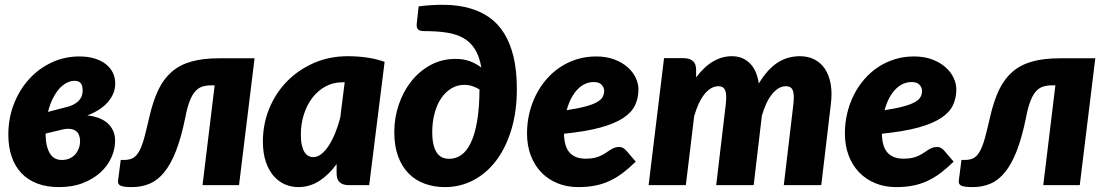

<svg xmlns="http://www.w3.org/2000/svg" viewBox="-20 -756 4516 784"><path d="M450.5 -415.5Q451 -376 422.2 -341.2Q393.5 -306.5 336.5 -284.5Q360.5 -282.5 381.2 -275Q402 -267.5 417.2 -254.8Q432.5 -242 441.2 -223.5Q450 -205 450 -181Q450 -147 435 -113.2Q420 -79.5 390.8 -52.5Q361.5 -25.5 319 -8.8Q276.5 8 221 8Q170.5 8 132 -6.8Q93.5 -21.5 67.2 -49.2Q41 -77 27.5 -116.8Q14 -156.5 14 -206Q14 -272 36.2 -330Q58.5 -388 97.5 -431.5Q136.5 -475 189.5 -500.2Q242.5 -525.5 304 -525.5Q339.5 -525.5 366.8 -517Q394 -508.5 412.5 -493.8Q431 -479 440.8 -459Q450.5 -439 450.5 -415.5ZM166 -210.5Q166.5 -157.5 184 -129Q201.5 -100.5 238.5 -103Q254.5 -104 267.2 -110.5Q280 -117 288.8 -127.5Q297.5 -138 302.2 -151.5Q307 -165 307 -179.5Q307 -192 303.2 -202.8Q299.5 -213.5 291.2 -220.2Q283 -227 270 -229.2Q257 -231.5 238.5 -228ZM284.5 -426Q268 -426 251.8 -417.5Q235.5 -409 221.2 -392.8Q207 -376.5 195.2 -352.8Q183.5 -329 176 -299L240.5 -316Q264.5 -321 279.8 -329Q295 -337 303.2 -346.5Q311.5 -356 314.5 -366.2Q317.5 -376.5 317.5 -387Q317.5 -405.5 310 -415.8Q302.5 -426 284.5 -426Z M591 -283Q605.5 -345.5 627 -390Q648.5 -434.5 681.5 -463Q714.5 -491.5 761.8 -504.8Q809 -518 875 -518H1019.5L956 0H807L856.5 -407.5H843Q821 -407.5 804.5 -401.8Q788 -396 775.5 -381Q763 -366 753.5 -340.5Q744 -315 736.5 -275.5Q720 -194.5 698.8 -140Q677.5 -85.5 650.5 -52.5Q623.5 -19.5 590.8 -5.8Q558 8 519 8Q486 8 473.2 2.5Q460.5 -3 462 -17.5L473 -103H488.5Q510 -103 524.2 -111.5Q538.5 -120 549.5 -140.8Q560.5 -161.5 569.8 -196Q579 -230.5 591 -283Z M1487.5 0H1404.5Q1390 0 1380.2 -3.8Q1370.5 -7.5 1364.8 -14Q1359 -20.5 1356.8 -29.5Q1354.5 -38.5 1354.5 -49V-86Q1322.5 -42 1283.5 -17Q1244.5 8 1197.5 8Q1169.5 8 1143.5 -3.2Q1117.5 -14.5 1097.5 -37.2Q1077.5 -60 1065.5 -95.2Q1053.5 -130.5 1053.5 -178.5Q1053.5 -249 1079.2 -312.2Q1105 -375.5 1151.2 -423Q1197.5 -470.5 1261 -498.5Q1324.5 -526.5 1400.5 -526.5Q1437.5 -526.5 1475.5 -521.5Q1513.5 -516.5 1550.5 -503.5ZM1259.5 -114.5Q1276.5 -114.5 1292.5 -127.2Q1308.5 -140 1322.8 -162Q1337 -184 1349 -213.5Q1361 -243 1369.5 -276.5L1387.5 -420H1378.5Q1340.5 -420 1309.2 -403Q1278 -386 1255.5 -356.8Q1233 -327.5 1220.8 -288.8Q1208.5 -250 1208.5 -206Q1208.5 -181 1212.5 -163.5Q1216.5 -146 1223.2 -135.2Q1230 -124.5 1239.2 -119.5Q1248.5 -114.5 1259.5 -114.5Z M1689.5 -730Q1748 -737.5 1800.5 -736.2Q1853 -735 1897.5 -722.5Q1942 -710 1977.8 -685Q2013.5 -660 2038.5 -620Q2063.5 -580 2077 -523.8Q2090.5 -467.5 2090.5 -392.5Q2090.5 -300.5 2068 -226.5Q2045.5 -152.5 2006 -100.2Q1966.5 -48 1912.8 -20Q1859 8 1796.5 8Q1752.5 8 1714.5 -5.8Q1676.5 -19.5 1648.8 -47.5Q1621 -75.5 1605.5 -117.8Q1590 -160 1590 -216.5Q1590 -275 1608.5 -329.2Q1627 -383.5 1660 -424.8Q1693 -466 1738.8 -490.8Q1784.5 -515.5 1840 -515.5Q1873 -515.5 1898.2 -506.2Q1923.5 -497 1945.5 -480Q1937.5 -526.5 1919 -555.8Q1900.5 -585 1871.2 -601.2Q1842 -617.5 1802.2 -623.2Q1762.5 -629 1712 -629Q1692.5 -629 1686 -637Q1679.5 -645 1682 -662ZM1814.5 -107.5Q1842 -107.5 1864.5 -123.8Q1887 -140 1903.2 -174.5Q1919.5 -209 1928.5 -262.5Q1937.5 -316 1938 -390.5Q1925 -399 1909.2 -404.2Q1893.5 -409.5 1876 -409.5Q1847.5 -409.5 1823.5 -395.2Q1799.5 -381 1782 -355.5Q1764.5 -330 1754.8 -294.5Q1745 -259 1745 -216.5Q1745 -186.5 1750 -165.8Q1755 -145 1764 -132Q1773 -119 1785.8 -113.2Q1798.5 -107.5 1814.5 -107.5Z M2587 -391Q2587 -355.5 2573 -326Q2559 -296.5 2524.2 -273.8Q2489.5 -251 2430.8 -235Q2372 -219 2283 -210Q2284 -157 2306.2 -132.5Q2328.5 -108 2372 -108Q2392.5 -108 2407.5 -111.5Q2422.5 -115 2433.8 -120.5Q2445 -126 2454 -132Q2463 -138 2471.2 -143.5Q2479.5 -149 2488.5 -152.5Q2497.5 -156 2509 -156Q2516.5 -156 2523.5 -152.2Q2530.5 -148.5 2536 -142.5L2576 -96Q2548.5 -69 2522.2 -49.2Q2496 -29.5 2468.2 -16.8Q2440.5 -4 2409.2 2Q2378 8 2341 8Q2295 8 2256.5 -7.8Q2218 -23.5 2190.2 -52.2Q2162.5 -81 2147.2 -121.5Q2132 -162 2132 -211.5Q2132 -253 2141.2 -292.5Q2150.5 -332 2167.8 -366.8Q2185 -401.5 2210 -430.8Q2235 -460 2266.2 -481Q2297.5 -502 2334.8 -513.8Q2372 -525.5 2414 -525.5Q2455.5 -525.5 2487.8 -513.5Q2520 -501.5 2542 -482.2Q2564 -463 2575.5 -439Q2587 -415 2587 -391ZM2405 -421Q2366.5 -421 2337.5 -390.2Q2308.5 -359.5 2294 -306Q2342.5 -313.5 2372.5 -321.8Q2402.5 -330 2419 -339.8Q2435.5 -349.5 2441.2 -360.8Q2447 -372 2447 -385Q2447 -398 2437 -409.5Q2427 -421 2405 -421Z M2628.5 0 2691.5 -518.5H2771.5Q2795.5 -518.5 2809 -507.2Q2822.5 -496 2822.5 -470.5V-440Q2855.5 -484 2892 -505.2Q2928.5 -526.5 2968.5 -526.5Q3012.5 -526.5 3041.5 -498Q3070.5 -469.5 3078.5 -415Q3113 -472.5 3154 -499.5Q3195 -526.5 3246.5 -526.5Q3279 -526.5 3305 -513.5Q3331 -500.5 3348 -475.5Q3365 -450.5 3371.8 -413.8Q3378.5 -377 3372.5 -329.5L3333.5 0H3180.5L3219.5 -329.5Q3222 -350.5 3221.2 -365Q3220.5 -379.5 3216.8 -388Q3213 -396.5 3206 -400.2Q3199 -404 3189.5 -404Q3174 -404 3159.8 -395.8Q3145.5 -387.5 3132.8 -371.8Q3120 -356 3109.5 -333.8Q3099 -311.5 3091 -284L3057.5 0H2904.5L2943.5 -329.5Q2946 -350.5 2945.2 -365Q2944.5 -379.5 2940.8 -388Q2937 -396.5 2930 -400.2Q2923 -404 2913.5 -404Q2898 -404 2883.5 -395.5Q2869 -387 2856.2 -371Q2843.5 -355 2833 -332.2Q2822.5 -309.5 2814.5 -281.5L2780.5 0Z M3885 -391Q3885 -355.5 3871 -326Q3857 -296.5 3822.2 -273.8Q3787.5 -251 3728.8 -235Q3670 -219 3581 -210Q3582 -157 3604.2 -132.5Q3626.5 -108 3670 -108Q3690.5 -108 3705.5 -111.5Q3720.5 -115 3731.8 -120.5Q3743 -126 3752 -132Q3761 -138 3769.2 -143.5Q3777.5 -149 3786.5 -152.5Q3795.5 -156 3807 -156Q3814.5 -156 3821.5 -152.2Q3828.5 -148.5 3834 -142.5L3874 -96Q3846.5 -69 3820.2 -49.2Q3794 -29.5 3766.2 -16.8Q3738.5 -4 3707.2 2Q3676 8 3639 8Q3593 8 3554.5 -7.8Q3516 -23.5 3488.2 -52.2Q3460.5 -81 3445.2 -121.5Q3430 -162 3430 -211.5Q3430 -253 3439.2 -292.5Q3448.5 -332 3465.8 -366.8Q3483 -401.5 3508 -430.8Q3533 -460 3564.2 -481Q3595.5 -502 3632.8 -513.8Q3670 -525.5 3712 -525.5Q3753.5 -525.5 3785.8 -513.5Q3818 -501.5 3840 -482.2Q3862 -463 3873.5 -439Q3885 -415 3885 -391ZM3703 -421Q3664.5 -421 3635.5 -390.2Q3606.5 -359.5 3592 -306Q3640.5 -313.5 3670.5 -321.8Q3700.5 -330 3717 -339.8Q3733.5 -349.5 3739.2 -360.8Q3745 -372 3745 -385Q3745 -398 3735 -409.5Q3725 -421 3703 -421Z M4024 -283Q4038.5 -345.5 4060 -390Q4081.5 -434.5 4114.5 -463Q4147.5 -491.5 4194.8 -504.8Q4242 -518 4308 -518H4452.5L4389 0H4240L4289.5 -407.5H4276Q4254 -407.5 4237.5 -401.8Q4221 -396 4208.5 -381Q4196 -366 4186.5 -340.5Q4177 -315 4169.5 -275.5Q4153 -194.5 4131.8 -140Q4110.5 -85.5 4083.5 -52.5Q4056.5 -19.5 4023.8 -5.8Q3991 8 3952 8Q3919 8 3906.2 2.5Q3893.5 -3 3895 -17.5L3906 -103H3921.5Q3943 -103 3957.2 -111.5Q3971.5 -120 3982.5 -140.8Q3993.5 -161.5 4002.8 -196Q4012 -230.5 4024 -283Z"/></svg>

Font: Lato Black
Style: Italic
Weight: 900
Italic angle: -7°
Designer: Lukasz Dziedzic
Foundry: tyPoland Lukasz Dziedzic
Version: Version 2.007; 2014-02-27